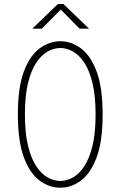

<svg xmlns="http://www.w3.org/2000/svg" viewBox="-20 -908 590 940"><path d="M275.5 11Q222 11 174.5 -23.5Q127 -58 97.2 -136.8Q67.5 -215.5 67.5 -348Q67.5 -480.5 97.2 -558.8Q127 -637 174.5 -671.5Q222 -706 275.5 -706Q328.5 -706 375.8 -671.5Q423 -637 452.8 -558.8Q482.5 -480.5 482.5 -348Q482.5 -215.5 452.8 -136.8Q423 -58 375.8 -23.5Q328.5 11 275.5 11ZM275.5 -22Q306 -22 336.5 -38.8Q367 -55.5 392.2 -93.5Q417.5 -131.5 432.8 -194Q448 -256.5 448 -348Q448 -439 432.8 -501.5Q417.5 -564 392.2 -601.8Q367 -639.5 336.5 -656.2Q306 -673 275.5 -673Q245 -673 214.2 -656.2Q183.5 -639.5 158 -601.8Q132.5 -564 117.2 -501.5Q102 -439 102 -348Q102 -256.5 117.2 -194Q132.5 -131.5 158 -93.5Q183.5 -55.5 214.2 -38.8Q245 -22 275.5 -22ZM138 -767.5 263.5 -888.5H290.5L416 -767.5H369.5L277.5 -861L184.5 -767.5Z"/></svg>

Font: Trispace SemiCondensed Thin
Style: Regular
Weight: 100
Width: 4
Designer: Tyler Finck
Foundry: Etcetera Type Company
Version: Version 1.210; ttfautohint (v1.8.3)